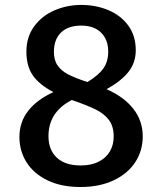

<svg xmlns="http://www.w3.org/2000/svg" viewBox="-20 -742 655 776"><path d="M410.8 -381.5Q481.5 -350.3 519.2 -301.8Q556.9 -253.3 556.9 -190.8Q556.9 -133.3 526.9 -86.9Q496.9 -40.5 439.7 -13.3Q382.6 13.8 305.1 13.8Q227.7 13.8 172.1 -13.1Q116.4 -40 87.4 -85.9Q58.5 -131.8 58.5 -188.2Q58.5 -249.2 94.4 -294.6Q130.3 -340 195.9 -369.7Q138.5 -400 112.6 -437.4Q86.7 -474.9 86.7 -532.8Q86.7 -592.8 118.2 -635.6Q149.7 -678.5 200.5 -700.3Q251.3 -722.1 308.2 -722.1Q367.7 -722.1 417.9 -701Q468.2 -680 498.5 -638.7Q528.7 -597.4 528.7 -539Q528.7 -489.2 499.7 -452.1Q470.8 -414.9 410.8 -381.5ZM333.3 -410.3Q378.5 -437.9 397.9 -465.6Q417.4 -493.3 417.4 -533.3Q417.4 -581.5 388.7 -610Q360 -638.5 308.2 -638.5Q255.9 -638.5 226.9 -610.8Q197.9 -583.1 197.9 -532.3Q197.9 -498.5 213.1 -476.9Q228.2 -455.4 256.2 -441Q284.1 -426.7 333.3 -410.3ZM270.3 -337.9Q175.9 -289.2 175.9 -191.8Q175.9 -136.4 209.5 -104.9Q243.1 -73.3 306.7 -73.3Q349.2 -73.3 379.2 -88.7Q409.2 -104.1 424.4 -130.5Q439.5 -156.9 439.5 -190.3Q439.5 -231.3 420.3 -256.9Q401 -282.6 367.4 -299.2Q333.8 -315.9 270.3 -337.9Z"/></svg>

Font: Fira Code Fixed Medium
Style: Regular
Weight: 500
Monospace: yes
Designer: Carrois Corporate, Edenspiekermann AG, Nikita Prokopov
Foundry: Carrois Corporate, Edenspiekermann AG, Nikita Prokopov
Version: Version 5.002